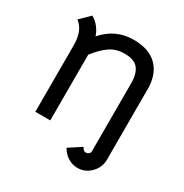

<svg xmlns="http://www.w3.org/2000/svg" viewBox="-152 -640 856 891"><g transform="rotate(30 276.0 -194.5)"><path d="M151 -442Q216 -517 314 -517Q392 -517 435.5 -477Q479 -437 483 -363V28Q483 68 453.5 98.5Q424 129 383 129Q355 129 331 114Q307 99 293 73L359 30Q365 40 369.5 44Q374 48 382 48Q389 48 396 42.5Q403 37 403 29V-337Q403 -387 382 -413.5Q361 -440 309 -440Q264 -440 231.5 -418Q199 -396 164 -351V1H84V-354Q84 -392 74 -420Q64 -448 39 -468L90 -518Q134 -492 151 -442Z"/></g></svg>

Font: Bellota Text
Style: Bold
Weight: 700
Designer: Kemie Guaida
Foundry: Kemie Guaida
Version: Version 4.001